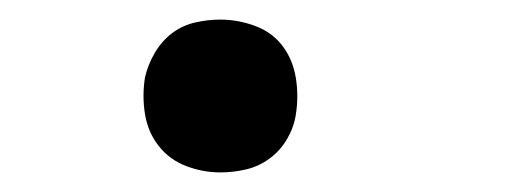

<svg xmlns="http://www.w3.org/2000/svg" viewBox="-20 -168 540 196"><path d="M205 8Q187 8 170 1.5Q153 -5 142 -19Q131 -33 128 -51.5Q125 -70 128 -89Q131 -102 138 -114Q145 -126 155.5 -134Q166 -142 179 -145Q192 -148 205 -148Q223 -148 240.5 -141.5Q258 -135 268.5 -121Q279 -107 282 -88.5Q285 -70 282 -51Q280 -38 273 -26Q266 -14 255 -6Q244 2 231 5Q218 8 205 8Z"/></svg>

Font: Iosevka Custom
Style: Italic
Weight: 400
Italic angle: -9°
Monospace: yes
Designer: Belleve Invis
Foundry: Belleve Invis
Version: Version 30.3.3; ttfautohint (v1.8.3)